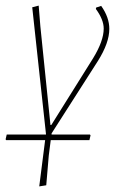

<svg xmlns="http://www.w3.org/2000/svg" viewBox="-21 -476 440 685"><path d="M163 0V4H300L302 7L298 24H160L153 79L144 185L119 189L140 24H1L-1 21L3 4H143V2L94 -450L117 -456L123 -382L159 -30H162L311 -268Q349 -330 349 -374Q349 -406 321 -444L322 -449L340 -455Q369 -414 369 -373Q369 -323 328 -258Z"/></svg>

Font: Luna Sans Thin
Style: Italic
Weight: 250
Italic angle: -7°
Designer: Juan Pablo del Peral
Foundry: Huerta Tipografica
Version: Version 2.001; ttfautohint (v1.5)